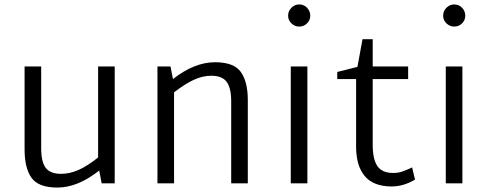

<svg xmlns="http://www.w3.org/2000/svg" viewBox="-20 -828 2212 867"><path d="M498 -528V0H439L428 -58Q331 19 239 19Q154 19 122.5 -25Q91 -69 91 -153V-528H166V-158Q166 -97 186.5 -70Q207 -43 256 -43Q295 -43 335.5 -61Q376 -79 423 -117V-528Z M1099 -376V0H1024V-370Q1024 -431 1003.5 -458.5Q983 -486 934 -486Q895 -486 855 -467.5Q815 -449 766 -411V0H691V-528H750L761 -471Q858 -547 951 -547Q1036 -547 1067.5 -503Q1099 -459 1099 -376Z M1281 -757Q1281 -778 1296 -793Q1311 -808 1331 -808Q1352 -808 1366.5 -793Q1381 -778 1381 -757Q1381 -737 1366.5 -722.5Q1352 -708 1331 -708Q1311 -708 1296 -722.5Q1281 -737 1281 -757ZM1293 -528H1368V0H1293Z M1854 -17Q1802 14 1749 14Q1667 14 1627.5 -32.5Q1588 -79 1588 -166V-471H1503V-503L1594 -526L1617 -651H1663V-528H1823V-471H1663V-175Q1663 -108 1684.5 -77.5Q1706 -47 1755 -47Q1778 -47 1795.5 -53Q1813 -59 1841 -72Z M1981 -757Q1981 -778 1996 -793Q2011 -808 2031 -808Q2052 -808 2066.5 -793Q2081 -778 2081 -757Q2081 -737 2066.5 -722.5Q2052 -708 2031 -708Q2011 -708 1996 -722.5Q1981 -737 1981 -757ZM1993 -528H2068V0H1993Z"/></svg>

Font: Martel Sans Light
Style: Regular
Weight: 300
Designer: Dan Reynolds and Mathieu Réguer
Foundry: Dan Reynolds and Mathieu Réguer
Version: Version 1.002; ttfautohint (v1.1) -l 5 -r 5 -G 72 -x 0 -D la